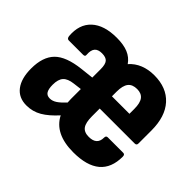

<svg xmlns="http://www.w3.org/2000/svg" viewBox="-114 -686 877 877"><g transform="rotate(45 324.5 -247.5)"><path d="M130 8Q80 8 53 -27.5Q26 -63 26 -127Q26 -202 63.5 -240Q101 -278 190 -288L253 -295V-349Q253 -380 242.5 -392.5Q232 -405 206 -405Q181 -405 170 -392Q159 -379 161 -351Q163 -339 150 -339H57Q46 -339 44 -354Q38 -425 80 -464Q122 -503 204 -503Q248 -503 277 -491Q306 -479 324 -453Q346 -478 377 -490.5Q408 -503 446 -503Q526 -503 570.5 -454Q615 -405 615 -315V-231Q615 -219 603 -219H377V-169Q377 -128 390 -110Q403 -92 433 -92Q485 -92 485 -139Q485 -152 496 -152H596Q607 -152 607 -138Q607 -65 563.5 -28.5Q520 8 433 8Q313 8 273 -71Q237 -31 203.5 -11.5Q170 8 130 8ZM183 -90Q200 -90 216.5 -101Q233 -112 254 -135Q253 -146 253 -156.5Q253 -167 253 -177V-221L213 -216Q178 -212 163 -195.5Q148 -179 148 -144Q148 -117 156 -103.5Q164 -90 183 -90ZM377 -298H490V-329Q490 -368 476.5 -385.5Q463 -403 435 -403Q405 -403 391 -385Q377 -367 377 -328Z"/></g></svg>

Font: Sofia Sans Condensed ExtraBold
Style: Regular
Weight: 800
Designer: Botio Nikoltchev, Ani Petrova
Foundry: lettersoup
Version: Version 4.101